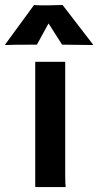

<svg xmlns="http://www.w3.org/2000/svg" viewBox="-81 -762 399 782"><path d="M184.6 -54.7Q184.6 -12.7 186.5 0H62.5V-510.3H184.6ZM69.3 -580.1Q-35.6 -580.1 -59.1 -578.6L-60.5 -580.1L57.6 -741.7Q69.3 -740.2 89.8 -740.2H114.7L173.8 -741.7L298.3 -580.1L296.4 -578.6L171.9 -580.1L116.7 -666.5Z"/></svg>

Font: HammersmithOne
Style: Regular
Weight: 400
Designer: Nicole Fally
Foundry: Nicole Fally
Version: Version 1.003